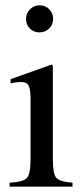

<svg xmlns="http://www.w3.org/2000/svg" viewBox="-20 -703 318 723"><path d="M180 -632Q180 -610 165 -595.5Q150 -581 128 -581Q107 -581 92.5 -595.5Q78 -610 78 -632Q78 -653 93 -668Q108 -683 129 -683Q151 -683 165.5 -668Q180 -653 180 -632ZM253 0H16V-15Q68 -18 81.5 -33Q95 -48 95 -104V-331Q95 -366 88 -380Q81 -394 62 -394Q38 -394 20 -389V-405L175 -460L179 -456V-105Q179 -49 191.5 -34Q204 -19 253 -15Z"/></svg>

Font: STIX
Style: Regular
Weight: 400
Designer: MicroPress Inc., with final additions and corrections provided by Coen Hoffman, Elsevier (retired)
Version: Version 1.1.1